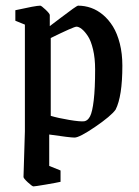

<svg xmlns="http://www.w3.org/2000/svg" viewBox="-20 -477 490 678"><path d="M98.1 181.2Q93.8 181.2 78.4 167Q63 152.8 63 147.9L67.9 -13.2V-390.1L34.2 -403.8V-440.9Q106.4 -457 122.1 -457Q126 -457 140.9 -442.9Q155.8 -428.7 155.8 -423.8V-384.8Q165.5 -392.1 193.4 -413.3Q221.2 -434.6 237.1 -445.8Q252.9 -457 255.9 -457Q279.3 -457 301.5 -449.2Q323.7 -441.4 343.8 -424.6Q363.8 -407.7 378.9 -383.3Q394 -358.9 403.1 -323.2Q412.1 -287.6 412.1 -245.1Q412.1 -136.7 388.2 -89.8Q372.1 -67.4 316.4 -29.3Q260.7 8.8 243.2 8.8Q227.1 8.8 153.8 -2V108.9L193.8 125V165Q178.7 168.5 141.1 174.8Q103.5 181.2 98.1 181.2ZM277.8 -48.8Q290 -50.8 298.1 -66.4Q306.2 -82 311 -123Q315.9 -164.1 315.9 -231.9Q315.9 -271.5 308.6 -302.2Q301.3 -333 290.3 -349.6Q279.3 -366.2 268.8 -374.5Q258.3 -382.8 250 -382.8Q240.7 -382.8 159.2 -342.8V-67.9Q185.1 -60.1 224.6 -53.5Q264.2 -46.9 277.8 -48.8Z"/></svg>

Font: Grenze
Style: Regular
Weight: 400
Designer: Renata Polastri
Foundry: Omnibus-Type
Version: Version 1.002;PS 001.002;hotconv 1.0.88;makeotf.lib2.5.64775